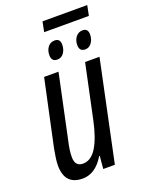

<svg xmlns="http://www.w3.org/2000/svg" viewBox="-151 -877 741 964"><g transform="rotate(-20 219.5 -395.5)"><path d="M121 10Q189 10 236 -68H239L233 0H295L408 -536H331L270 -248Q251 -158 221 -109Q191 -60 147 -60Q105 -60 105 -110Q105 -146 116 -192L189 -536H112L36 -181Q32 -160 28.5 -136Q25 -112 25 -94Q25 10 121 10ZM189 -747H428L439 -801H200ZM205 -595Q227 -595 240 -613.5Q253 -632 253 -658Q253 -690 224 -690Q201 -690 187.5 -672.5Q174 -655 174 -629Q174 -595 205 -595ZM354 -595Q375 -595 388.5 -613.5Q402 -632 402 -658Q402 -690 373 -690Q351 -690 337 -672.5Q323 -655 323 -629Q323 -595 354 -595Z"/></g></svg>

Font: Noto Sans UI Condensed
Style: Italic
Weight: 400
Width: 3
Italic angle: -12°
Designer: Monotype Design Team
Foundry: Monotype Imaging Inc.
Version: Version 1.901